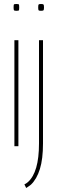

<svg xmlns="http://www.w3.org/2000/svg" viewBox="-20 -731 287 960"><path d="M62 -677Q52 -677 50 -679.5Q48 -682 48 -694Q48 -706 49.5 -708.5Q51 -711 62 -711Q73 -711 74.5 -708.5Q76 -706 76 -694Q76 -682 74.5 -679.5Q73 -677 62 -677ZM52 0V-530H72V0ZM185 -677Q175 -677 173 -679.5Q171 -682 171 -694Q171 -706 173 -708.5Q175 -711 185 -711Q195 -711 197.5 -708.5Q200 -706 200 -694Q200 -682 197.5 -679.5Q195 -677 185 -677ZM195 -530V-14Q195 64 179.5 114Q164 164 135 192Q129 196 123.5 200.5Q118 205 111 209L102 191Q111 187 120 179Q147 155 161 107Q175 59 175 -14V-530Z"/></svg>

Font: Georama Condensed Thin
Style: Regular
Weight: 100
Width: 3
Designer: Jean-Baptiste Levee
Foundry: Production Type
Version: Version 1.000